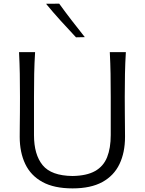

<svg xmlns="http://www.w3.org/2000/svg" viewBox="-20 -1032 802 1063"><path d="M381.6 11Q482.5 11 546.7 -24.2Q610.9 -59.5 641.5 -123.6Q672.2 -187.6 672.2 -274.6Q672.2 -296.3 671.8 -331.4Q671.5 -366.6 671.1 -409.1Q670.7 -451.7 670.7 -495.5Q670.7 -565 671.9 -623Q673 -680.9 676.8 -743.5H587.9Q591.1 -680.9 592.1 -623Q593.1 -565 593.1 -495.5V-284.6Q593.1 -212.3 573.1 -161.8Q553 -111.4 506.6 -85.1Q460.1 -58.8 381.5 -57.6Q264.1 -58.9 216.1 -117.5Q168.2 -176.1 168.2 -283.7V-495.5Q168.2 -565 169.3 -623Q170.5 -680.9 174.3 -743.5H85.4Q88.6 -680.9 89.6 -623Q90.6 -565 90.6 -495.5Q90.6 -451.7 90.3 -409.2Q89.9 -366.8 89.5 -331.7Q89.1 -296.6 89.1 -274.7Q89.1 -188.4 119.8 -124.1Q150.4 -59.8 215.1 -24.4Q279.7 11 381.6 11ZM400.7 -825.4 449.6 -826.4Q412.5 -872.8 376.8 -919.2Q341 -965.6 307.8 -1011.7L234.8 -1011.1Q273.9 -963.6 315.7 -917.5Q357.4 -871.4 400.7 -825.4Z"/></svg>

Font: Pinar-VF
Style: Regular
Weight: 300
Designer: Amin Abedi
Version: Version 3.0